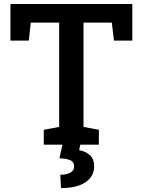

<svg xmlns="http://www.w3.org/2000/svg" viewBox="-20 -731 722 970"><path d="M201.2 0V-75.2L278.8 -89.8V-616.7H135.7L125.5 -525.9H32.7V-710.9H648.4V-525.9H555.7L544.9 -616.7H401.9V-89.8L479.5 -75.2V0ZM288.1 219.2 284.7 151.9Q316.4 151.9 335.4 141.4Q354.5 130.9 354.5 109.9Q354.5 87.9 337.2 79.3Q319.8 70.8 280.3 68.4L297.9 -11.7H388.2L379.9 27.8Q412.6 33.2 434.1 52.7Q455.6 72.3 455.6 109.9Q455.6 159.7 412.1 189.5Q368.7 219.2 288.1 219.2Z"/></svg>

Font: Roboto Slab Medium
Style: Regular
Weight: 500
Designer: Google
Version: Version 2.001; ttfautohint (v1.8.3)